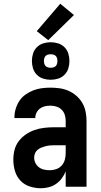

<svg xmlns="http://www.w3.org/2000/svg" viewBox="-20 -995 540 1023"><path d="M198 8Q168 8 138.5 -1.5Q109 -11 88.5 -33Q68 -55 59.5 -84.5Q51 -114 51 -144Q51 -171 57.5 -196.5Q64 -222 80 -243Q96 -264 118 -279Q140 -294 165 -302.5Q190 -311 216.5 -314Q243 -317 269 -317H330V-351Q330 -368 325 -383.5Q320 -399 308.5 -410.5Q297 -422 281 -427Q265 -432 249 -432Q234 -432 220 -429Q206 -426 194 -417.5Q182 -409 175 -395.5Q168 -382 168 -368V-366H57V-371Q57 -394 64 -416.5Q71 -439 84 -458.5Q97 -478 116.5 -491.5Q136 -505 157.5 -513.5Q179 -522 202.5 -525Q226 -528 249 -528Q274 -528 298.5 -524.5Q323 -521 345.5 -511Q368 -501 387 -484.5Q406 -468 418.5 -446.5Q431 -425 436 -400.5Q441 -376 441 -351V0H330V-82Q322 -62 309 -44.5Q296 -27 278.5 -15Q261 -3 240 2.5Q219 8 198 8ZM246 -88Q263 -88 280 -94Q297 -100 309 -113.5Q321 -127 325.5 -144.5Q330 -162 330 -180V-221H269Q257 -221 245.5 -220Q234 -219 222.5 -216Q211 -213 200 -208.5Q189 -204 180 -196.5Q171 -189 166.5 -178Q162 -167 162 -155Q162 -140 169 -126Q176 -112 188.5 -103Q201 -94 216 -91Q231 -88 246 -88ZM250 -570Q230 -570 210.5 -576Q191 -582 176.5 -596.5Q162 -611 156 -630.5Q150 -650 150 -670Q150 -690 156 -709.5Q162 -729 176.5 -743.5Q191 -758 210.5 -764Q230 -770 250 -770Q270 -770 289.5 -764Q309 -758 323.5 -743.5Q338 -729 344 -709.5Q350 -690 350 -670Q350 -650 344 -630.5Q338 -611 323.5 -596.5Q309 -582 289.5 -576Q270 -570 250 -570ZM250 -634Q257 -634 264.5 -636Q272 -638 277 -643Q282 -648 284 -655.5Q286 -663 286 -670Q286 -677 284 -684.5Q282 -692 277 -697Q272 -702 264.5 -704Q257 -706 250 -706Q243 -706 235.5 -704Q228 -702 223 -697Q218 -692 216 -684.5Q214 -677 214 -670Q214 -663 216 -655.5Q218 -648 223 -643Q228 -638 235.5 -636Q243 -634 250 -634ZM237 -781 176 -829 301 -975 374 -915Z"/></svg>

Font: Iosevka Term Curly
Style: Bold
Weight: 700
Designer: Belleve Invis
Foundry: Belleve Invis
Version: Version 32.3.0